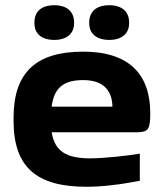

<svg xmlns="http://www.w3.org/2000/svg" viewBox="-20 -707 628 736"><path d="M556 -273C556 -422 475 -509 299 -509C120 -509 32 -431 32 -256V-244C32 -66 120 9 312 9C369 9 439 1 516 -14V-118C470 -110 377 -100 326 -100C234 -100 190 -127 178 -200H501C547 -200 556 -208 556 -273ZM112 -618C112 -579 138 -554 188 -554C237 -554 264 -579 264 -618V-621C264 -662 237 -687 188 -687C138 -687 112 -662 112 -621ZM178 -298C187 -370 223 -400 299 -400C373 -400 410 -363 411 -298ZM322 -618C322 -579 349 -554 399 -554C448 -554 475 -579 475 -618V-621C475 -662 448 -687 399 -687C349 -687 322 -662 322 -621Z"/></svg>

Font: LT Wave Bold
Style: Regular
Weight: 700
Designer: Daniel Lyons
Version: Version 2.5 (Glyphs App)